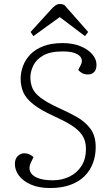

<svg xmlns="http://www.w3.org/2000/svg" viewBox="-20 -933 539 967"><path d="M462 -192Q462 -149 448 -111.5Q434 -74 406 -46Q378 -18 334.5 -2Q291 14 232 14Q175 14 135.5 -3.5Q96 -21 75.5 -48.5Q55 -76 55 -107Q55 -133 69.5 -147Q84 -161 102 -161Q115 -161 126 -156.5Q137 -152 149 -142L135 -113Q124 -90 131.5 -70Q139 -50 167.5 -37.5Q196 -25 246 -25Q293 -25 331 -44Q369 -63 391 -98Q413 -133 413 -183Q413 -224 394 -252Q375 -280 339 -302.5Q303 -325 252 -348Q184 -379 147.5 -408Q111 -437 97.5 -468Q84 -499 84 -536Q84 -569 96 -601Q108 -633 133 -659Q158 -685 198.5 -700.5Q239 -716 296 -716Q346 -716 384.5 -700.5Q423 -685 444.5 -660Q466 -635 466 -607Q466 -583 454.5 -570.5Q443 -558 423 -558Q406 -558 394 -564.5Q382 -571 374 -581L387 -606Q396 -623 390 -638.5Q384 -654 361 -664Q338 -674 296 -674Q233 -674 197.5 -653.5Q162 -633 147.5 -602.5Q133 -572 133 -544Q133 -514 143.5 -489Q154 -464 185 -440.5Q216 -417 276 -389Q324 -368 366.5 -344Q409 -320 435.5 -284.5Q462 -249 462 -192ZM424 -772 408 -751 281 -847 148 -751 134 -772 236 -884Q248 -898 259 -905.5Q270 -913 283 -913Q288 -913 293.5 -911.5Q299 -910 304 -908Z"/></svg>

Font: Literata ExtraLight
Style: Italic
Weight: 250
Italic angle: -2°
Designer: Latin by Veronika Burian and Jose Scaglione. Greek by Irene Vlachou. Cyrillic by Vera Evstafieva
Foundry: TypeTogether
Version: Version 3.002